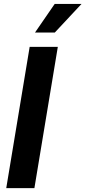

<svg xmlns="http://www.w3.org/2000/svg" viewBox="-20 -969 440 989"><path d="M277.8 -727.5 157.2 0H12.2L132.8 -727.5ZM160.2 -801.3 261.7 -948.7H399.9L262.2 -801.3Z"/></svg>

Font: Inter 24pt
Style: Bold Italic
Weight: 700
Italic angle: -9.3988°
Version: Version 4.001;git-66647c0bb